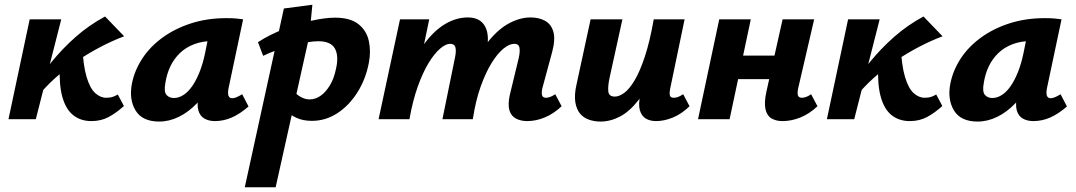

<svg xmlns="http://www.w3.org/2000/svg" viewBox="-20 -506 4569 815"><path d="M135 -90 104 -112Q147 -179 196 -239.5Q245 -300 302 -350Q359 -400 426 -436L507 -352Q459 -334 408 -307.5Q357 -281 307.5 -247.5Q258 -214 214 -174.5Q170 -135 135 -90ZM16 0 106 -424H240L132 0ZM368 8Q323 8 291.5 -16.5Q260 -41 245 -93.5Q230 -146 234 -230L329 -314Q333 -228 347.5 -179.5Q362 -131 384 -111Q406 -91 431 -91Q438 -91 446 -92Q454 -93 463 -96.5Q472 -100 480 -105L506 -56Q474 -27 441.5 -9.5Q409 8 368 8Z M656 10Q584 10 555.5 -37Q527 -84 540 -151Q551 -207 584 -257.5Q617 -308 670 -346.5Q723 -385 791.5 -407Q860 -429 941 -429Q966 -429 982 -427.5Q998 -426 1012 -424L950 -131Q942 -89 966 -89Q974 -89 984.5 -93.5Q995 -98 1008 -106L1035 -54Q998 -22 963.5 -7Q929 8 892 8Q867 8 848 -2.5Q829 -13 822 -37.5Q815 -62 824 -103L854 -246L923 -277Q908 -211 880 -158Q852 -105 816 -67.5Q780 -30 739 -10Q698 10 656 10ZM718 -90Q739 -90 759 -103Q779 -116 796 -140.5Q813 -165 827 -200Q841 -235 850 -278L870 -377L926 -327Q916 -331 906 -331.5Q896 -332 886 -332Q840 -332 804.5 -318.5Q769 -305 744 -281Q719 -257 703.5 -225Q688 -193 682 -154Q675 -117 686.5 -103.5Q698 -90 718 -90Z M1019 289 1185 -470 1306 -486 1293 -353 1150 289ZM1304 7Q1266 7 1238 -6Q1210 -19 1192 -38.5Q1174 -58 1166 -78L1218 -129Q1236 -106 1255.5 -95Q1275 -84 1294 -84Q1319 -84 1341 -99.5Q1363 -115 1380.5 -144Q1398 -173 1406 -213Q1419 -269 1401.5 -300Q1384 -331 1331 -331Q1312 -331 1283.5 -326.5Q1255 -322 1222 -313.5Q1189 -305 1156 -293.5Q1123 -282 1097 -269L1075 -327Q1126 -360 1186.5 -383Q1247 -406 1304 -418.5Q1361 -431 1402 -431Q1467 -431 1501.5 -403.5Q1536 -376 1545.5 -332.5Q1555 -289 1546 -241Q1533 -171 1497.5 -114.5Q1462 -58 1412 -25.5Q1362 7 1304 7Z M2218 8Q2191 8 2170.5 -2.5Q2150 -13 2142.5 -37.5Q2135 -62 2144 -103L2182 -260Q2188 -287 2185 -303.5Q2182 -320 2163 -320Q2142 -320 2117 -299.5Q2092 -279 2067 -239Q2042 -199 2020.5 -139Q1999 -79 1987 0H1921Q1945 -118 1979.5 -200.5Q2014 -283 2056 -334Q2098 -385 2143.5 -408.5Q2189 -432 2232 -432Q2268 -432 2294 -417.5Q2320 -403 2329 -371Q2338 -339 2324 -286L2282 -131Q2278 -112 2281 -101.5Q2284 -91 2298 -91Q2305 -91 2314 -94Q2323 -97 2337 -106L2364 -55Q2330 -23 2292.5 -7.5Q2255 8 2218 8ZM1587 0 1678 -424H1802L1714 0ZM1657 0Q1679 -110 1712 -191.5Q1745 -273 1785.5 -326Q1826 -379 1872 -405.5Q1918 -432 1966 -432Q2019 -432 2039.5 -393Q2060 -354 2044 -286L1975 0H1858L1911 -260Q1917 -287 1913.5 -303.5Q1910 -320 1890 -320Q1872 -320 1848 -299.5Q1824 -279 1799.5 -239Q1775 -199 1753.5 -139Q1732 -79 1718 0Z M2529 10Q2503 10 2480 2Q2457 -6 2442 -24Q2427 -42 2422 -73Q2417 -104 2428 -151L2487 -424H2622L2568 -178Q2560 -142 2562 -119Q2564 -96 2590 -96Q2608 -96 2629.5 -111.5Q2651 -127 2673.5 -164.5Q2696 -202 2717 -265Q2738 -328 2755 -424H2818Q2794 -299 2761.5 -215Q2729 -131 2691 -82Q2653 -33 2612 -11.5Q2571 10 2529 10ZM2765 8Q2739 8 2721 -3Q2703 -14 2696 -38.5Q2689 -63 2698 -103L2764 -424H2886L2825 -131Q2821 -111 2823.5 -101Q2826 -91 2840 -91Q2848 -91 2857 -94Q2866 -97 2880 -106L2907 -55Q2873 -22 2836 -7Q2799 8 2765 8Z M3301 8Q3275 8 3255.5 -3Q3236 -14 3229.5 -41.5Q3223 -69 3233 -116L3302 -424H3436L3368 -131Q3364 -112 3367 -101.5Q3370 -91 3384 -91Q3391 -91 3400.5 -94Q3410 -97 3423 -106L3450 -55Q3416 -23 3378 -7.5Q3340 8 3301 8ZM2943 0 3033 -424H3167L3077 0ZM3044 -170 3065 -270H3332L3310 -170Z M3609 -90 3578 -112Q3621 -179 3670 -239.5Q3719 -300 3776 -350Q3833 -400 3900 -436L3981 -352Q3933 -334 3882 -307.5Q3831 -281 3781.5 -247.5Q3732 -214 3688 -174.5Q3644 -135 3609 -90ZM3490 0 3580 -424H3714L3606 0ZM3842 8Q3797 8 3765.5 -16.5Q3734 -41 3719 -93.5Q3704 -146 3708 -230L3803 -314Q3807 -228 3821.5 -179.5Q3836 -131 3858 -111Q3880 -91 3905 -91Q3912 -91 3920 -92Q3928 -93 3937 -96.5Q3946 -100 3954 -105L3980 -56Q3948 -27 3915.5 -9.5Q3883 8 3842 8Z M4130 10Q4058 10 4029.5 -37Q4001 -84 4014 -151Q4025 -207 4058 -257.5Q4091 -308 4144 -346.5Q4197 -385 4265.5 -407Q4334 -429 4415 -429Q4440 -429 4456 -427.5Q4472 -426 4486 -424L4424 -131Q4416 -89 4440 -89Q4448 -89 4458.5 -93.5Q4469 -98 4482 -106L4509 -54Q4472 -22 4437.5 -7Q4403 8 4366 8Q4341 8 4322 -2.5Q4303 -13 4296 -37.5Q4289 -62 4298 -103L4328 -246L4397 -277Q4382 -211 4354 -158Q4326 -105 4290 -67.5Q4254 -30 4213 -10Q4172 10 4130 10ZM4192 -90Q4213 -90 4233 -103Q4253 -116 4270 -140.5Q4287 -165 4301 -200Q4315 -235 4324 -278L4344 -377L4400 -327Q4390 -331 4380 -331.5Q4370 -332 4360 -332Q4314 -332 4278.5 -318.5Q4243 -305 4218 -281Q4193 -257 4177.5 -225Q4162 -193 4156 -154Q4149 -117 4160.5 -103.5Q4172 -90 4192 -90Z"/></svg>

Font: Ysabeau Infant ExtraBold
Style: Italic
Weight: 800
Italic angle: -12°
Designer: Christian Thalmann (Catharsis Fonts)
Version: Version 2.001;gftools[0.9.30]; featfreeze: ss01,ss02,lnum